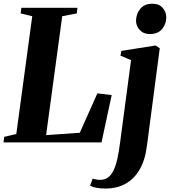

<svg xmlns="http://www.w3.org/2000/svg" viewBox="-32 -786 942 1060"><path d="M-12.5 0 -9 -30.5 58 -46 146 -696.5 82 -712 86 -743H395.5L392 -712L311.5 -696.5L222.5 -40L408.5 -53L505.5 -270.5L584.5 -261L528.5 0ZM779 20.5Q768.5 101.5 736.8 153.5Q705 205.5 657.5 230.2Q610 255 552.5 255Q525.5 255 502 251Q478.5 247 465.5 238.5L479.5 200Q488 203 499.5 205Q511 207 520 207Q546 207 564.2 193.8Q582.5 180.5 595 154.5Q607.5 128.5 616 90Q624.5 51.5 631 1L691.5 -454L633 -479L638 -505L827.5 -535L850 -519.5ZM794.5 -598Q760 -598 739.2 -620.8Q718.5 -643.5 719 -673Q720 -711 743.2 -738.2Q766.5 -765.5 808 -765.5Q847 -765.5 866.5 -742.2Q886 -719 886 -691Q886 -653.5 863 -625.8Q840 -598 794.5 -598Z"/></svg>

Font: Merriweather 96pt ExtraBold
Style: Italic
Weight: 800
Italic angle: -7.8°
Version: Version 2.101